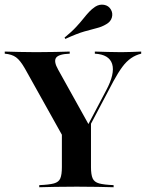

<svg xmlns="http://www.w3.org/2000/svg" viewBox="-41 -788 614 808"><path d="M253.2 -160.5 64.5 -498.4Q44.4 -533.9 26.6 -546.8Q8.9 -559.7 -21 -562.1V-571Q7.3 -570.2 40.3 -569.4Q73.4 -568.5 110.5 -568.5Q156.5 -568.5 192.7 -569.4Q229 -570.2 252.4 -571V-562.1Q206.5 -560.5 195.2 -545.2Q183.9 -529.8 204 -494.4L335.5 -258.1L321 -246.8L405.6 -407.3Q443.5 -478.2 431 -518.5Q418.5 -558.9 358.1 -562.1V-571Q387.9 -570.2 413.3 -569.4Q438.7 -568.5 469.4 -568.5Q492.7 -568.5 512.9 -569.4Q533.1 -570.2 553.2 -571V-562.1Q529.8 -556.5 510.5 -543.1Q491.1 -529.8 473.8 -506.5Q456.5 -483.1 436.3 -446L285.5 -160.5ZM124.2 0V-8.9Q165.3 -10.5 185.9 -16.1Q206.5 -21.8 212.9 -37.5Q219.4 -53.2 219.4 -84.7V-250.8L290.3 -194.4L341.9 -276.6V-84.7Q341.9 -53.2 348.8 -37.5Q355.6 -21.8 376.2 -16.1Q396.8 -10.5 437.1 -8.9V0Q412.1 -0.8 370.6 -1.6Q329 -2.4 282.3 -2.4Q233.1 -2.4 191.1 -1.6Q149.2 -0.8 124.2 0ZM233.9 -624.2 230.6 -629.8Q261.3 -654.8 279.8 -675Q298.4 -695.2 310.5 -710.5Q322.6 -725.8 333.9 -737.9Q345.2 -750 359.7 -759.7Q377.4 -771 396.8 -767.7Q416.1 -764.5 425.8 -747.6Q434.7 -732.3 429.8 -714.5Q425 -696.8 406.5 -686.3Q387.9 -675 366.5 -669.8Q345.2 -664.5 314.1 -655.6Q283.1 -646.8 233.9 -624.2Z"/></svg>

Font: Playfair 144pt
Style: Bold
Weight: 700
Version: Version 2.001;gftools[0.9.30]